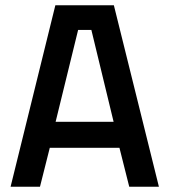

<svg xmlns="http://www.w3.org/2000/svg" viewBox="-20 -705 639 725"><path d="M20 0 189 -685H410L580 0H468L431 -147H168L131 0ZM275 -592 190 -245H409L325 -592Z"/></svg>

Font: TitilliumWeb-SemiBold
Style: SemiBold
Weight: 600
Version: Version 1.001;PS 57.000;hotconv 1.0.70;makeotf.lib2.5.55311